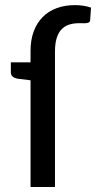

<svg xmlns="http://www.w3.org/2000/svg" viewBox="-20 -750 385 770"><path d="M102.5 -546Q102.5 -589.5 115 -623.5Q127.5 -657.5 150.8 -681.2Q174 -705 207 -717.2Q240 -729.5 281 -729.5Q315 -729.5 345 -719.5L341.5 -668.5Q341 -663 337.5 -660.8Q334 -658.5 328 -657.5Q322 -656.5 314 -656.8Q306 -657 297 -657Q274.5 -657 256.5 -651Q238.5 -645 226 -631.5Q213.5 -618 207 -596.2Q200.5 -574.5 200.5 -543V0H102.5V-428L49.5 -434.5Q38 -437 30.8 -442.8Q23.5 -448.5 23.5 -459.5V-500H102.5Z"/></svg>

Font: Lato 2
Style: Regular
Weight: 500
Designer: Lukasz Dziedzic with Adam Twardoch and Botio Nikoltchev
Foundry: tyPoland Lukasz Dziedzic
Version: Version 2.015; 2015-08-06; http://www.latofonts.com/